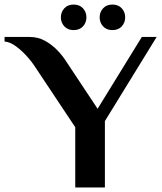

<svg xmlns="http://www.w3.org/2000/svg" viewBox="-51 -822 709 842"><path d="M279 0V-264L102 -530Q85 -556 62.5 -580Q40 -604 16 -621Q-8 -638 -31 -640V-660H78Q116 -660 146.5 -643Q177 -626 201 -601Q225 -576 241 -550L377 -345L571 -660H636L409 -291V0ZM442 -690Q416 -690 401 -706.5Q386 -723 386 -746Q386 -769 401 -785.5Q416 -802 442 -802Q468 -802 483 -785.5Q498 -769 498 -746Q498 -723 483 -706.5Q468 -690 442 -690ZM272 -690Q246 -690 231 -706.5Q216 -723 216 -746Q216 -769 231 -785.5Q246 -802 272 -802Q298 -802 313 -785.5Q328 -769 328 -746Q328 -723 313 -706.5Q298 -690 272 -690Z"/></svg>

Font: El Messiri
Style: Bold
Weight: 700
Designer: Mohamed Gaber
Foundry: Kief Type Foundry
Version: Version 2.020; ttfautohint (v1.8.3)